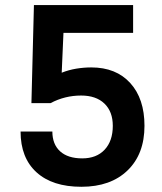

<svg xmlns="http://www.w3.org/2000/svg" viewBox="-20 -713 626 743"><path d="M294.9 9.8Q182.6 9.8 121.1 -46.4Q59.6 -102.5 59.6 -204.1H182.6Q182.6 -154.8 212.6 -127.4Q242.7 -100.1 298.3 -100.1Q353.5 -100.1 385 -133.8Q416.5 -167.5 416.5 -226.1Q416.5 -281.2 384 -312.3Q351.6 -343.3 293.9 -343.3Q231 -343.3 175.8 -314H101.6L111.3 -693.4H495.1V-585.9H225.6L218.8 -431.6Q245.6 -442.4 275.1 -447.3Q304.7 -452.1 333 -452.1Q429.2 -452.1 484.1 -391.6Q539.1 -331.1 539.1 -226.1Q539.1 -116.7 473.6 -53.5Q408.2 9.8 294.9 9.8Z"/></svg>

Font: CaskaydiaCove NF SemiBold
Style: Regular
Weight: 600
Designer: Aaron Bell
Foundry: Saja Typeworks
Version: Version 2111.001; VTT 6.35;Nerd Fonts 3.2.1